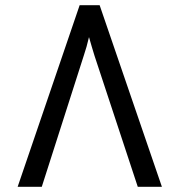

<svg xmlns="http://www.w3.org/2000/svg" viewBox="-20 -720 692 740"><path d="M48 0 287 -700H364L604 0H511L344 -506Q339.5 -520.5 334 -539Q328.5 -557.5 323 -577Q318.5 -557.5 313.5 -539.8Q308.5 -522 303 -506L141 0Z"/></svg>

Font: Overpass
Style: Regular
Weight: 400
Designer: Delve Withrington, Dave Bailey, Thomas Jockin
Foundry: Delve Fonts LLC
Version: Version 4.000